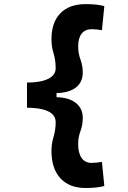

<svg xmlns="http://www.w3.org/2000/svg" viewBox="-20 -814 626 938"><path d="M398.4 104.5Q318.8 104.5 275.1 56.9Q231.4 9.3 231.4 -76.2Q231.4 -111.5 241.7 -145.9Q252 -180.3 252 -217.3Q252 -241.7 235.1 -257.1Q218.3 -272.5 186.8 -280Q155.3 -287.6 111.8 -287.6V-410.6Q144 -410.6 169.9 -415Q195.8 -419.4 214.1 -428.2Q232.4 -437 242.2 -450.2Q252 -463.4 252 -481Q252 -519.6 241.7 -553.2Q231.4 -586.8 231.4 -622.1Q231.4 -704.6 275.1 -749.3Q318.8 -793.9 398.4 -793.9Q430.1 -793.9 451.1 -791.3Q472 -788.6 489.7 -784.2L478 -666.5Q464.2 -668.9 451.3 -670.2Q438.5 -671.4 427.7 -671.4Q395.7 -671.4 378.7 -649.4Q361.8 -627.4 361.8 -587.4Q361.8 -554 373 -523.7Q384.3 -493.4 384.3 -460Q384.3 -412.5 350.6 -386.4Q316.9 -360.3 256.3 -359.4V-339.1Q316.9 -337.9 350.6 -311Q384.3 -284.2 384.3 -238.3Q384.3 -203.5 373 -173.3Q361.8 -143.1 361.8 -110.8Q361.8 -66.4 378.7 -42.2Q395.7 -18.1 427.7 -18.1Q438.5 -18.1 451.3 -19.5Q464.2 -21 478 -22.9L489.7 94.7Q472 99.1 451.1 101.8Q430.1 104.5 398.4 104.5Z"/></svg>

Font: Cascadia Code PL
Style: Regular
Weight: 400
Monospace: yes
Designer: Aaron Bell
Foundry: Saja Typeworks
Version: Version 2102.003